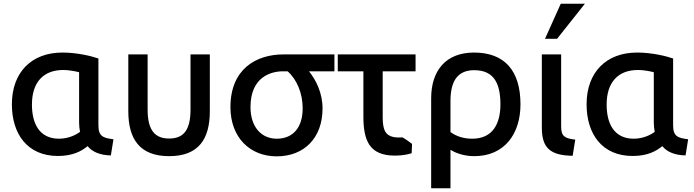

<svg xmlns="http://www.w3.org/2000/svg" viewBox="-20 -821 3738 1034"><path d="M452 -34C419 -7 372 19 292 19C128 19 44 -99 44 -259C44 -433 151 -538 316 -538C395 -538 473 -519 510 -506V-146C510 -86 536 -78 591 -71L577 16C520 15 476 -3 452 -34ZM406 -161V-432C398 -434 360 -444 320 -444C214 -444 152 -378 152 -258C152 -157 191 -74 298 -74C351 -74 393 -97 411 -111C408 -127 406 -143 406 -161Z M891 20C731 20 671 -74 671 -222V-528H775V-231C775 -117 816 -75 891 -75C966 -75 1006 -117 1006 -231V-528H1110V-222C1110 -74 1051 20 891 20Z M1717 -237C1717 -78 1618 21 1470 21C1327 21 1221 -80 1221 -244C1221 -449 1359 -528 1507 -528H1781V-437H1644C1682 -390 1717 -320 1717 -237ZM1610 -238C1610 -318 1579 -393 1529 -437H1504C1442 -437 1329 -409 1329 -244C1329 -137 1388 -74 1470 -74C1558 -74 1610 -134 1610 -238Z M2199 -46 2197 4C2180 10 2148 17 2107 17C1970 17 1937 -63 1937 -194V-437H1799V-528H2218V-437H2041V-192C2041 -140 2049 -112 2068 -97C2087 -82 2112 -79 2148 -81C2172 -67 2185 -56 2199 -46Z M2534 20C2474 20 2429 0 2406 -14V193H2302V-291C2302 -440 2380 -538 2533 -538C2696 -538 2783 -442 2783 -259C2783 -99 2696 20 2534 20ZM2406 -278V-110C2438 -86 2479 -74 2523 -74C2636 -74 2675 -158 2675 -259C2675 -373 2639 -443 2534 -443C2452 -443 2406 -394 2406 -278Z M3078 -69 3064 18C2943 16 2898 -24 2898 -134V-528H3002V-140C3002 -86 3022 -76 3078 -69ZM2980 -612H2915L3000 -801H3130Z M3547 -34C3514 -7 3467 19 3387 19C3223 19 3139 -99 3139 -259C3139 -433 3246 -538 3411 -538C3490 -538 3568 -519 3605 -506V-146C3605 -86 3631 -78 3686 -71L3672 16C3615 15 3571 -3 3547 -34ZM3501 -161V-432C3493 -434 3455 -444 3415 -444C3309 -444 3247 -378 3247 -258C3247 -157 3286 -74 3393 -74C3446 -74 3488 -97 3506 -111C3503 -127 3501 -143 3501 -161Z"/></svg>

Font: Repo Medium
Style: Regular
Weight: 500
Designer: Stefan Peev
Foundry: Context Ltd
Version: Version 1.502